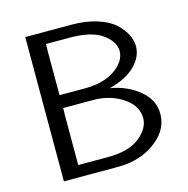

<svg xmlns="http://www.w3.org/2000/svg" viewBox="-103 -793 873 892"><g transform="rotate(-15 333.5 -347.0)"><path d="M96 0V-694H318Q387 -694 440.5 -677Q494 -660 523.5 -633Q553 -606 567.5 -577Q582 -548 582 -520Q582 -470 539 -427Q496 -384 414 -363Q494 -350 552 -302.5Q610 -255 610 -188Q610 -115 546.5 -63Q483 -11 395 -2Q378 0 344 0ZM180 -56H322Q424 -56 476 -98Q528 -140 528 -189Q528 -244 476 -283Q424 -322 351 -329Q342 -330 300 -330H181L180 -293ZM180 -392H300Q394 -392 448.5 -431Q503 -470 503 -519Q503 -563 451.5 -600.5Q400 -638 295 -638H181L180 -603Z"/></g></svg>

Font: CMU Sans Serif
Style: Medium
Weight: 500
Version: Version 0.7.0